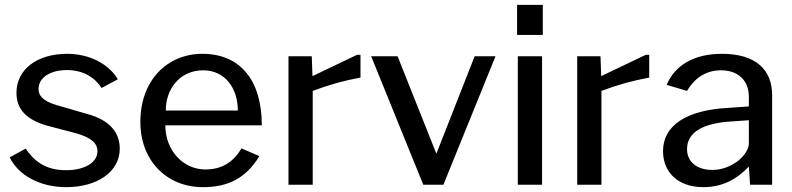

<svg xmlns="http://www.w3.org/2000/svg" viewBox="-20 -762 3269 792"><path d="M399 -399 466 -435C430 -496 352 -540 257 -540C131 -540 47 -474 48 -378C48 -312 88 -265 188 -240L291 -213C357 -195 382 -171 382 -138C382 -90 326 -60 254 -60C166 -59 119 -100 86 -149L20 -113C54 -42 141 10 253 10C381 10 474 -53 474 -149C474 -214 434 -267 339 -292L215 -328C152 -346 139 -371 139 -395C139 -443 189 -473 256 -473C323 -473 372 -442 399 -399Z M662 -245H1060C1060 -433 969 -540 815 -540C671 -540 559 -432 559 -259C559 -100 667 10 817 10C919 10 993 -25 1050 -118L976 -150C940 -89 891 -63 827 -63C735 -63 662 -142 662 -245ZM961 -306H664C663 -392 720 -472 818 -472C906 -472 961 -401 961 -306Z M1170 0H1270V-387C1336 -412 1397 -429 1467 -442V-536H1453L1269 -448L1266 -530H1170Z M2024 -530H1938L1780 -128L1620 -530H1511L1726 0H1809Z M2216 -530H2116V0H2216ZM2219 -742H2113V-618H2219Z M2361 0H2461V-387C2527 -412 2588 -429 2658 -442V-536H2644L2460 -448L2457 -530H2361Z M3069 -75 3074 0H3165V-370C3165 -474 3098 -540 2958 -540C2843 -540 2764 -493 2730 -412L2814 -387C2849 -446 2898 -472 2954 -472C3025 -472 3069 -430 3069 -363V-323L2984 -317C2811 -308 2715 -244 2715 -139C2715 -50 2778 10 2881 10C2957 10 3017 -20 3069 -75ZM2997 -261 3069 -266V-171C3069 -147 3052 -121 3025 -99C2997 -77 2959 -61 2919 -61C2855 -61 2814 -94 2814 -147C2814 -218 2882 -254 2997 -261Z"/></svg>

Font: Bisquit Text
Style: Regular
Weight: 400
Version: Version 1.004;Glyphs 3.2.3 (3260)